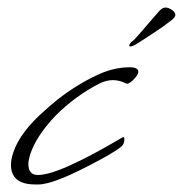

<svg xmlns="http://www.w3.org/2000/svg" viewBox="-20 -488 484 508"><path d="M73 0Q9 0 9 -52Q9 -66 15 -84Q33 -139 100 -197Q162 -254 236 -289Q280 -310 323 -310Q346 -310 346 -298Q346 -290 332 -276Q319 -264 314 -267Q296 -276 279 -276Q261 -276 243 -267Q179 -234 128 -183Q77 -130 60 -80Q55 -63 55 -55Q55 -25 80 -25Q109 -25 165.5 -50.5Q222 -76 305 -125Q308 -126 309 -122V-119Q309 -108 302 -101Q290 -91 267.5 -78Q245 -65 212 -48Q130 -6 93 -1Q88 0 83 0Q78 0 73 0ZM325 -365Q322 -365 322 -367Q322 -371 326.5 -375.5Q331 -380 333 -381Q341 -389 353 -403Q365 -417 377.5 -431.5Q390 -446 397 -454Q402 -460 407 -464Q412 -468 419 -468Q425 -468 434.5 -462Q444 -456 444 -448Q444 -442 430.5 -432Q417 -422 409 -416Q397 -408 379 -396Q361 -384 346 -374.5Q331 -365 325 -365Z"/></svg>

Font: Whisper
Style: Regular
Weight: 400
Designer: Robert E. Leuschke
Foundry: Robert E. Leuschke
Version: Version 1.010; ttfautohint (v1.8.4.7-5d5b)